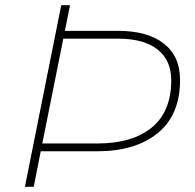

<svg xmlns="http://www.w3.org/2000/svg" viewBox="-20 -720 752 740"><path d="M76 0 216 -700H250L230 -601H436Q549 -601 611.5 -552Q674 -503 674 -412Q674 -277 588 -207Q502 -137 355 -137H137L110 0ZM143 -167H354Q490 -167 565 -228.5Q640 -290 640 -411Q640 -488 587 -529.5Q534 -571 435 -571H224Z"/></svg>

Font: Montserrat ExtraLight
Style: Italic
Weight: 200
Italic angle: -11.3°
Designer: Julieta Ulanovsky
Foundry: Julieta Ulanovsky
Version: Version 9.000; ttfautohint (v1.8.4.7-5d5b)